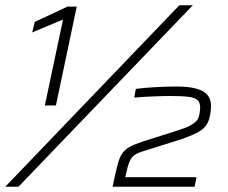

<svg xmlns="http://www.w3.org/2000/svg" viewBox="-33 -708 864 728"><path d="M137 -308 206 -634 89 -585 99 -625 223 -683H258L179 -308ZM-13 0 647 -688H698L37 0ZM394 0 400 -29Q408 -66 414.5 -89.5Q421 -113 431.5 -127.5Q442 -142 459.5 -151.5Q477 -161 507 -171L649 -216Q676 -225 690 -233Q704 -241 711 -248.5Q718 -256 721 -266Q723 -273 724.5 -283.5Q726 -294 726 -300Q726 -319 716 -328.5Q706 -338 681.5 -341Q657 -344 612 -344Q588 -344 549.5 -342.5Q511 -341 476 -338L482 -371Q512 -375 555.5 -377.5Q599 -380 636 -380Q682 -380 711 -372Q740 -364 753.5 -348Q767 -332 767 -307Q767 -297 765.5 -284Q764 -271 761 -260Q756 -241 744.5 -227.5Q733 -214 712 -203.5Q691 -193 657 -181L505 -133Q476 -124 465.5 -109Q455 -94 447 -58L442 -36H712L705 0Z"/></svg>

Font: Saira Expanded ExtraLight
Style: Italic
Weight: 250
Width: 7
Italic angle: -12°
Designer: Hector Gatti with collaboration of the Omnibus-Type team
Foundry: Omnibus-Type
Version: Version 1.101